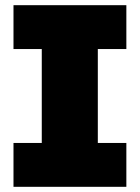

<svg xmlns="http://www.w3.org/2000/svg" viewBox="-20 -720 538 740"><path d="M32 0V-169H141V-531H32V-700H467V-531H357V-169H467V0Z"/></svg>

Font: MuseoModerno Thin Black
Style: Regular
Weight: 900
Version: Version 1.002